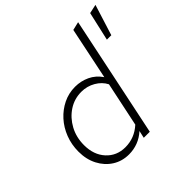

<svg xmlns="http://www.w3.org/2000/svg" viewBox="-184 -916 1104 1104"><g transform="rotate(-45 368.0 -364.5)"><path d="M265 8Q209 8 165 -20Q121 -48 95.5 -97Q70 -146 70 -209Q70 -266 89.5 -316.5Q109 -367 143.5 -405Q178 -443 223 -465Q268 -487 320 -487Q367 -487 408.5 -467.5Q450 -448 478 -407L544 -725L595 -737L441 0H392L402 -45Q372 -18 337.5 -5Q303 8 265 8ZM279 -36Q354 -36 411 -88L468 -359Q449 -396 410 -418.5Q371 -441 325 -441Q268 -441 221.5 -410.5Q175 -380 147 -328.5Q119 -277 119 -213Q119 -134 164 -85Q209 -36 279 -36ZM641 -549 681 -725 736 -737 677 -549Z"/></g></svg>

Font: Red Hat Text VF
Style: Italic
Weight: 300
Italic angle: -12°
Designer: Pentagram, MCKL
Foundry: Pentagram, MCKL
Version: Version 1.023